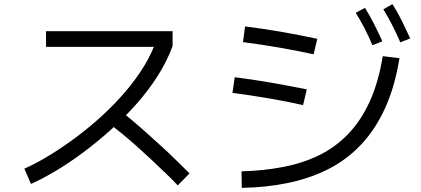

<svg xmlns="http://www.w3.org/2000/svg" viewBox="-20 -870 2040 930"><path d="M130 21 98 -53Q146 -74 203.5 -108Q261 -142 322.5 -186Q384 -230 444.5 -282.5Q505 -335 560 -395Q615 -455 658.5 -519.5Q702 -584 729 -652L750 -643H203V-719H816V-647Q789 -573 743 -501Q697 -429 638 -363Q579 -297 513 -238Q447 -179 379.5 -129Q312 -79 248 -41Q184 -3 130 21ZM841 28Q818 3 785.5 -28Q753 -59 716.5 -93.5Q680 -128 643 -161Q606 -194 572.5 -221.5Q539 -249 514 -268L561 -334Q587 -315 621.5 -286Q656 -257 694 -223Q732 -189 769.5 -154.5Q807 -120 840 -87.5Q873 -55 898 -30Z M1517 -682 1499 -607Q1412 -626 1327 -640.5Q1242 -655 1157 -666L1167 -742Q1255 -731 1342 -716Q1429 -701 1517 -682ZM1466 -437 1448 -361Q1362 -380 1277 -394.5Q1192 -409 1106 -420L1117 -496Q1204 -485 1291 -470Q1378 -455 1466 -437ZM1151 40 1150 -40Q1258 -43 1353 -61.5Q1448 -80 1526.5 -118.5Q1605 -157 1666.5 -221Q1728 -285 1770.5 -377.5Q1813 -470 1834 -598L1915 -588Q1892 -448 1844.5 -344.5Q1797 -241 1727.5 -168Q1658 -95 1569.5 -50.5Q1481 -6 1376 16Q1271 38 1151 40ZM1784 -651Q1765 -696 1745 -734.5Q1725 -773 1703 -808L1748 -832Q1772 -793 1793 -751.5Q1814 -710 1832 -670ZM1919 -665Q1899 -711 1879 -750Q1859 -789 1837 -825L1881 -850Q1907 -809 1927.5 -767Q1948 -725 1967 -684Z"/></svg>

Font: Murecho Thin
Style: Regular
Weight: 400
Version: Version 1.010